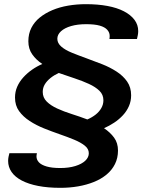

<svg xmlns="http://www.w3.org/2000/svg" viewBox="-20 -719 703 921"><path d="M270 182Q210 182 163.5 173Q117 164 84.5 147Q52 130 35.5 106Q19 82 19 53Q19 43 21 33Q23 23 25 16H157Q156 21 155.5 25Q155 29 155 31Q155 47 166.5 59.5Q178 72 203.5 79.5Q229 87 269 87Q310 87 341 77.5Q372 68 389 52Q406 36 406 16Q406 -5 386.5 -20.5Q367 -36 335.5 -49Q304 -62 266.5 -75Q229 -88 191.5 -103Q154 -118 122.5 -138.5Q91 -159 71.5 -186Q52 -213 52 -251Q52 -279 62.5 -303Q73 -327 91.5 -347.5Q110 -368 133.5 -384.5Q157 -401 183 -412Q153 -432 134.5 -458.5Q116 -485 116 -521Q116 -557 130.5 -585.5Q145 -614 171 -635Q197 -656 231.5 -670.5Q266 -685 307 -692Q348 -699 392 -699Q449 -699 495 -690.5Q541 -682 574 -665Q607 -648 625 -624Q643 -600 643 -570Q643 -560 641 -550Q639 -540 637 -532H505Q506 -537 506 -541.5Q506 -546 506 -548Q506 -563 494.5 -576Q483 -589 458.5 -596Q434 -603 393 -603Q352 -603 321 -594Q290 -585 272.5 -569Q255 -553 255 -533Q255 -512 274 -495.5Q293 -479 325 -466Q357 -453 394.5 -439.5Q432 -426 470 -411Q508 -396 539.5 -375.5Q571 -355 590 -327.5Q609 -300 609 -262Q609 -234 598.5 -210Q588 -186 569.5 -166Q551 -146 527.5 -130.5Q504 -115 479 -104Q509 -84 527.5 -58.5Q546 -33 546 3Q546 39 531.5 68Q517 97 491 118.5Q465 140 430 154Q395 168 354.5 175Q314 182 270 182ZM399 -146Q422 -156 439 -169.5Q456 -183 466 -200.5Q476 -218 476 -238Q476 -265 457 -283.5Q438 -302 406.5 -316.5Q375 -331 337 -343.5Q299 -356 262 -369Q240 -359 222.5 -345Q205 -331 195 -314.5Q185 -298 185 -278Q185 -251 204 -232Q223 -213 254.5 -198.5Q286 -184 324 -172Q362 -160 399 -146Z"/></svg>

Font: Archivo SemiExpanded SemiBold
Style: Italic
Weight: 600
Width: 6
Italic angle: -10°
Designer: Hector Gatti
Foundry: Omnibus-Type
Version: Version 2.001